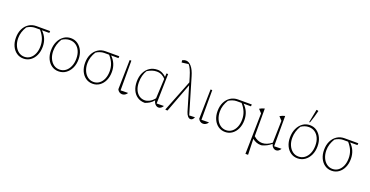

<svg xmlns="http://www.w3.org/2000/svg" viewBox="-33 -1603 5130 2661"><g transform="rotate(20 2532.5 -272.0)"><path d="M445 -238Q445 -167 419.5 -111.5Q394 -56 349 -24.5Q304 7 247 7Q190 7 146 -23.5Q102 -54 77 -107.5Q52 -161 52 -231Q52 -304 79 -359.5Q106 -415 154 -446.5Q202 -478 265 -478H467L465 -450H356Q445 -365 445 -238ZM253 -450Q226 -450 194.5 -439.5Q163 -429 138 -412Q84 -326 84 -237Q84 -175 105.5 -126Q127 -77 165 -49Q203 -21 251 -21Q299 -21 335.5 -48.5Q372 -76 392.5 -124.5Q413 -173 413 -236Q413 -296 392.5 -347Q372 -398 327 -450Z M764 7Q707 7 663 -23.5Q619 -54 594 -107.5Q569 -161 569 -230Q569 -304 595.5 -361.5Q622 -419 668.5 -452Q715 -485 774 -485Q832 -485 876 -453.5Q920 -422 945.5 -368Q971 -314 971 -244Q971 -171 944 -114.5Q917 -58 870.5 -25.5Q824 7 764 7ZM768 -21Q818 -21 856.5 -49Q895 -77 917 -127.5Q939 -178 939 -243Q939 -307 917.5 -354.5Q896 -402 857.5 -428.5Q819 -455 768 -455Q709 -455 654 -418Q601 -331 601 -236Q601 -173 623 -124.5Q645 -76 682.5 -48.5Q720 -21 768 -21Z M1465 -238Q1465 -167 1439.5 -111.5Q1414 -56 1369 -24.5Q1324 7 1267 7Q1210 7 1166 -23.5Q1122 -54 1097 -107.5Q1072 -161 1072 -231Q1072 -304 1099 -359.5Q1126 -415 1174 -446.5Q1222 -478 1285 -478H1487L1485 -450H1376Q1465 -365 1465 -238ZM1273 -450Q1246 -450 1214.5 -439.5Q1183 -429 1158 -412Q1104 -326 1104 -237Q1104 -175 1125.5 -126Q1147 -77 1185 -49Q1223 -21 1271 -21Q1319 -21 1355.5 -48.5Q1392 -76 1412.5 -124.5Q1433 -173 1433 -236Q1433 -296 1412.5 -347Q1392 -398 1347 -450Z M1631 -44 1640 -478H1665V-40L1776 -42Q1763 -19 1743 -7.5Q1723 4 1702 4Q1680 4 1660.5 -8.5Q1641 -21 1631 -44Z M2040 8H2036Q1975 8 1929.5 -22Q1884 -52 1859 -106Q1834 -160 1834 -232Q1834 -306 1861 -363Q1888 -420 1937 -452Q1986 -484 2052 -484Q2090 -484 2124 -466.5Q2158 -449 2180 -426L2183 -478H2207L2197 -40L2304 -42Q2291 -19 2274 -7.5Q2257 4 2239 4Q2214 4 2192.5 -16Q2171 -36 2163 -74Q2134 -39 2102.5 -20.5Q2071 -2 2040 8ZM1865 -233Q1865 -168 1886 -121.5Q1907 -75 1943 -50Q1979 -25 2024 -25Q2057 -25 2093.5 -43.5Q2130 -62 2165 -105L2179 -396Q2159 -421 2125 -439Q2091 -457 2049 -457Q2015 -457 1983 -446.5Q1951 -436 1912 -413Q1865 -338 1865 -233Z M2678 -39 2762 -42Q2743 4 2710 4Q2689 4 2669.5 -17.5Q2650 -39 2638 -79L2534 -431L2372 0H2341V-9L2523 -470L2501 -544Q2466 -663 2427 -705L2328 -692L2324 -724Q2351 -739 2376 -739Q2421 -739 2459.5 -693.5Q2498 -648 2523 -562Z M2824 -44 2833 -478H2858V-40L2969 -42Q2956 -19 2936 -7.5Q2916 4 2895 4Q2873 4 2853.5 -8.5Q2834 -21 2824 -44Z M3419 -238Q3419 -167 3393.5 -111.5Q3368 -56 3323 -24.5Q3278 7 3221 7Q3164 7 3120 -23.5Q3076 -54 3051 -107.5Q3026 -161 3026 -231Q3026 -304 3053 -359.5Q3080 -415 3128 -446.5Q3176 -478 3239 -478H3441L3439 -450H3330Q3419 -365 3419 -238ZM3227 -450Q3200 -450 3168.5 -439.5Q3137 -429 3112 -412Q3058 -326 3058 -237Q3058 -175 3079.5 -126Q3101 -77 3139 -49Q3177 -21 3225 -21Q3273 -21 3309.5 -48.5Q3346 -76 3366.5 -124.5Q3387 -173 3387 -236Q3387 -296 3366.5 -347Q3346 -398 3301 -450Z M3592 195 3604 -406 3556 -457Q3591 -478 3630 -487V-79Q3690 -25 3757 -25Q3826 -25 3896 -81L3904 -406L3856 -457Q3891 -478 3930 -487V-40L4039 -42Q4026 -19 4008.5 -7.5Q3991 4 3973 4Q3949 4 3928.5 -13.5Q3908 -31 3899 -64Q3868 -37 3834.5 -20Q3801 -3 3764 7Q3760 7 3756.5 7.5Q3753 8 3748 8Q3681 8 3624 -38L3631 188V195Z M4289 7Q4232 7 4188 -23.5Q4144 -54 4119 -107.5Q4094 -161 4094 -230Q4094 -304 4120.5 -361.5Q4147 -419 4193.5 -452Q4240 -485 4299 -485Q4357 -485 4401 -453.5Q4445 -422 4470.5 -368Q4496 -314 4496 -244Q4496 -171 4469 -114.5Q4442 -58 4395.5 -25.5Q4349 7 4289 7ZM4293 -21Q4343 -21 4381.5 -49Q4420 -77 4442 -127.5Q4464 -178 4464 -243Q4464 -307 4442.5 -354.5Q4421 -402 4382.5 -428.5Q4344 -455 4293 -455Q4234 -455 4179 -418Q4126 -331 4126 -236Q4126 -173 4148 -124.5Q4170 -76 4207.5 -48.5Q4245 -21 4293 -21ZM4283 -519 4272 -522 4309 -712 4313 -716 4339 -709Q4317 -614 4283 -519Z M4990 -238Q4990 -167 4964.5 -111.5Q4939 -56 4894 -24.5Q4849 7 4792 7Q4735 7 4691 -23.5Q4647 -54 4622 -107.5Q4597 -161 4597 -231Q4597 -304 4624 -359.5Q4651 -415 4699 -446.5Q4747 -478 4810 -478H5012L5010 -450H4901Q4990 -365 4990 -238ZM4798 -450Q4771 -450 4739.5 -439.5Q4708 -429 4683 -412Q4629 -326 4629 -237Q4629 -175 4650.5 -126Q4672 -77 4710 -49Q4748 -21 4796 -21Q4844 -21 4880.5 -48.5Q4917 -76 4937.5 -124.5Q4958 -173 4958 -236Q4958 -296 4937.5 -347Q4917 -398 4872 -450Z"/></g></svg>

Font: Piazzolla Thin
Style: Regular
Weight: 100
Designer: Juan Pablo del Peral
Foundry: Huerta Tipografica
Version: Version 1.330